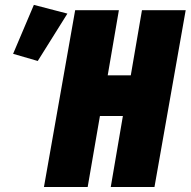

<svg xmlns="http://www.w3.org/2000/svg" viewBox="-20 -752 767 772"><path d="M156.7 0H332.5L381.8 -285.6H474.1L425.3 0H601.1L726.6 -710.9H550.8L505.9 -449.2H413.1L458 -710.9H282.2ZM131.8 -506.8 251 -697.3 116.2 -732.4 32.7 -535.6Z"/></svg>

Font: Roboto Flex Super Cond Black
Style: Italic
Weight: 900
Width: 3
Italic angle: -10°
Designer: Berlow after Robertson
Foundry: Google
Version: Version 3.200;Glyphs 3.3 (3311)